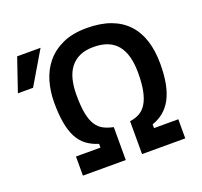

<svg xmlns="http://www.w3.org/2000/svg" viewBox="-120 -827 1013 964"><g transform="rotate(-20 386.0 -345.0)"><path d="M435.1 -689.9Q507.8 -689.9 561.8 -670.2Q615.7 -650.4 651.4 -612.5Q687 -574.7 704.6 -520Q722.2 -465.3 722.2 -395Q722.2 -334 713.1 -288.3Q704.1 -242.7 686.3 -209.7Q668.5 -176.8 642.3 -155.3Q616.2 -133.8 582 -122.1V-102.1H711.9V0H481V-175.8Q510.3 -179.7 532.7 -192.1Q555.2 -204.6 570.6 -229.7Q585.9 -254.9 594 -294.2Q602.1 -333.5 602.1 -391.1Q602.1 -489.7 561.3 -539.3Q520.5 -588.9 435.1 -588.9Q391.6 -588.9 361.1 -575Q330.6 -561 310.8 -535.4Q291 -509.8 282 -473.4Q272.9 -437 272.9 -392.1Q272.9 -331.1 280.5 -292Q288.1 -252.9 303.5 -229.2Q318.8 -205.6 341.3 -193.8Q363.8 -182.1 394 -175.8V0H165V-102.1H295.9V-122.1Q259.3 -133.3 232.4 -153.3Q205.6 -173.3 188.5 -205.8Q171.4 -238.3 163.1 -284.7Q154.8 -331.1 154.8 -395Q154.8 -452.6 170.2 -505.9Q185.5 -559.1 219.2 -600.1Q252.9 -641.1 306.2 -665.5Q359.4 -689.9 435.1 -689.9ZM184.6 -675.8 80.6 -500H-0.5L59.6 -675.8Z"/></g></svg>

Font: Clear Sans Medium
Style: Regular
Weight: 500
Foundry: Intel Corporation
Version: Version 1.00